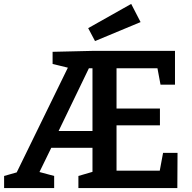

<svg xmlns="http://www.w3.org/2000/svg" viewBox="-20 -962 983 982"><path d="M1 0V-62L89 -87L56 -61L334 -630L347 -611L249 -635V-697L463 -702H875V-529H801L781 -636L804 -613H556L576 -633V-387L556 -407H798V-321H556L576 -343V-69L556 -89H816L793 -67L814 -180H888L887 0H381V-62L470 -88L453 -67V-226L473 -206H224L252 -226L171 -60L164 -87L257 -62V0ZM272 -276 258 -292H473L453 -275V-627L473 -613H416L441 -626ZM466 -752 431 -818 651 -942 699 -849Z"/></svg>

Font: Bitter Thin SemiBold
Style: Regular
Weight: 600
Version: Version 2.002